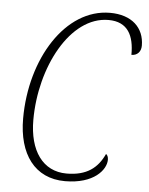

<svg xmlns="http://www.w3.org/2000/svg" viewBox="-53 -766 638 820"><g transform="rotate(5 266.5 -356.5)"><path d="M256 10C380 10 431 -54 431 -97C431 -109 427 -117 421 -121C393 -60 347 -23 260 -23C158 -23 99 -107 99 -239C99 -464 217 -692 382 -692C465 -692 493 -634 492 -552C517 -552 533 -569 533 -595C533 -672 479 -723 386 -723C195 -723 55 -498 55 -241C55 -89 126 10 256 10Z"/></g></svg>

Font: Noto Serif Condensed ExtraLight
Style: Italic
Weight: 200
Width: 3
Italic angle: -12°
Designer: Monotype Design Team
Foundry: Monotype Imaging Inc.
Version: Version 2.013